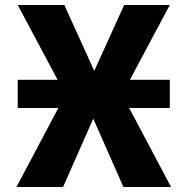

<svg xmlns="http://www.w3.org/2000/svg" viewBox="-20 -750 752 770"><path d="M51 -317V-430H211L51 -730H238L357 -468H359L478 -730H661L501 -430H661V-317H498L666 0H475L355 -272H353L233 0H46L214 -317Z"/></svg>

Font: Mplus 1p ExtraBold
Style: Regular
Weight: 800
Version: Version 1.061